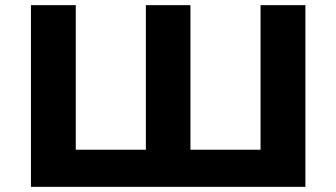

<svg xmlns="http://www.w3.org/2000/svg" viewBox="-20 -725 1305 745"><path d="M100 0V-705H274V-144H546V-705H719V-144H991V-705H1165V0Z"/></svg>

Font: Nunito Sans 7pt SemiExpanded ExtraBold
Style: Regular
Weight: 800
Width: 6
Designer: Vernon Adams
Foundry: Vernon Adams
Version: Version 3.101;gftools[0.9.27]